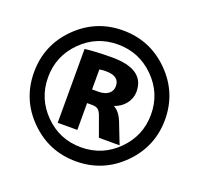

<svg xmlns="http://www.w3.org/2000/svg" viewBox="-129 -879 1067 1029"><g transform="rotate(20 404.5 -365.0)"><path d="M355 -306V-153H243V-574Q306 -582 398 -582Q583 -582 583 -454Q583 -416 559 -385Q535 -354 496 -341V-340Q530 -322 550 -271L596 -153H478L437 -266Q429 -288 417.5 -297Q406 -306 385 -306ZM355 -384H390Q427 -384 448 -400Q469 -416 469 -444Q469 -501 392 -501Q370 -501 355 -498ZM196.5 -158Q282 -72 404 -72Q526 -72 612 -158Q698 -244 698 -365Q698 -486 612 -572Q526 -658 404 -658Q282 -658 196.5 -572Q111 -486 111 -365Q111 -244 196.5 -158ZM404 8Q250 8 140.5 -101Q31 -210 31 -365Q31 -520 140.5 -629Q250 -738 404 -738Q559 -738 668.5 -628.5Q778 -519 778 -365Q778 -211 668.5 -101.5Q559 8 404 8Z"/></g></svg>

Font: M PLUS 1p ExtraBold
Style: Regular
Weight: 800
Version: Version 1.062